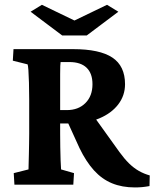

<svg xmlns="http://www.w3.org/2000/svg" viewBox="-20 -781 653 812"><path d="M41 0 38.1 -48.8 100.6 -64.5Q100.6 -70.3 101.1 -87.4Q101.6 -104.5 102.1 -127Q102.5 -149.4 103 -172.4Q103.5 -195.3 103.5 -214.8V-358.4Q103.5 -398.4 102.5 -431.2Q101.6 -463.9 100.1 -484.4Q98.6 -504.9 96.7 -508.8L34.2 -524.4L37.1 -573.2H289.1Q401.4 -573.2 455.1 -537.6Q508.8 -502 508.8 -424.8Q508.8 -377 480 -339.4Q451.2 -301.8 399.9 -280.3Q348.6 -258.8 282.2 -258.8H217.8V-315.4H262.7Q311.5 -315.4 341.3 -345.2Q371.1 -375 371.1 -424.8Q371.1 -470.7 346.2 -494.6Q321.3 -518.6 273.4 -518.6H236.3Q235.4 -515.6 234.9 -502.4Q234.4 -489.3 234.4 -467.8Q234.4 -446.3 234.4 -420.4Q234.4 -394.5 234.4 -366.2V-214.8Q234.4 -189.5 234.9 -159.2Q235.4 -128.9 236.3 -103Q237.3 -77.1 238.3 -64.5L293 -48.8L290 0ZM550.8 11.7Q496.1 11.7 453.6 -5.9Q411.1 -23.4 377.4 -60.5Q343.8 -97.7 316.4 -154.3L261.7 -274.4L369.1 -299.8L485.4 -137.7Q505.9 -109.4 525.9 -89.8Q545.9 -70.3 567.4 -58.1Q588.9 -45.9 613.3 -39.1L612.3 5.9Q596.7 8.8 581.5 10.3Q566.4 11.7 550.8 11.7ZM109.4 -731.4 157.2 -760.7 327.1 -678.7H262.7L432.6 -760.7L480.5 -731.4L346.7 -630.9H243.2Z"/></svg>

Font: Crimson Pro
Style: Bold
Weight: 700
Designer: Jacques Le Bailly
Foundry: Baron von Fonthausen
Version: Version 1.003